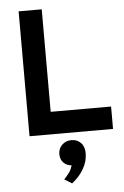

<svg xmlns="http://www.w3.org/2000/svg" viewBox="-63 -744 693 1072"><g transform="rotate(-5 283.0 -208.5)"><path d="M83 0V-700H212.5V-125.5H551V0ZM297 283 255 257Q271 240.5 284 222.8Q297 205 302.5 182Q277 181 258.5 162.8Q240 144.5 240 114Q240 83.5 261 62.8Q282 42 314 42Q345 42 366 62.8Q387 83.5 387 122Q387 166 363.5 207.8Q340 249.5 297 283Z"/></g></svg>

Font: Overpass
Style: Bold
Weight: 700
Designer: Delve Withrington, Dave Bailey, Thomas Jockin
Foundry: Delve Fonts LLC
Version: Version 4.000; ttfautohint (v1.8.3)